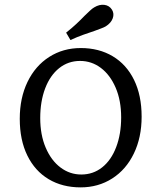

<svg xmlns="http://www.w3.org/2000/svg" viewBox="-20 -787 688 818"><path d="M64.2 -281Q64.2 -369.5 97.2 -438Q130.3 -506.5 189.6 -544.4Q248.8 -582.3 324.2 -582.3Q401.7 -582.3 460.3 -547.3Q518.8 -512.4 551.1 -446.6Q583.4 -380.7 583.4 -290Q583.4 -201.4 550.3 -133Q517.3 -64.5 458 -26.6Q398.7 11.3 323.4 11.3Q245.8 11.3 187.3 -23.6Q128.8 -58.5 96.5 -124.4Q64.2 -190.2 64.2 -281ZM496.2 -287Q496.2 -358.8 472.8 -413.3Q449.4 -467.7 409.8 -497.6Q370.2 -527.4 321.2 -527.4Q270.6 -527.4 232.2 -496.8Q193.7 -466.2 172.5 -410.7Q151.4 -355.1 151.4 -284Q151.4 -212.2 174.8 -157.7Q198.1 -103.2 237.8 -73.4Q277.4 -43.5 326.4 -43.5Q376.9 -43.5 415.4 -74.1Q453.9 -104.7 475 -160.3Q496.2 -215.9 496.2 -287ZM383.1 -655.5Q397.7 -661 410.7 -665.8Q423.7 -670.6 430.6 -674.8Q453 -688.9 460.2 -708.7Q467.5 -728.5 457.2 -745.5Q445.9 -763.6 424.7 -766.3Q403.5 -769 381.4 -755.6Q373.6 -751.3 363.1 -741.4Q352.7 -731.4 340.3 -719.7Q324.1 -702.7 305.1 -685Q286.2 -667.3 261.7 -647.9L280.2 -616.4Q308 -629.3 334.2 -638.7Q360.5 -648.1 383.1 -655.5Z"/></svg>

Font: Playfair Micro SmCond SmLight
Style: Regular
Weight: 360
Width: 4
Designer: Claus Eggers Sørensen
Foundry: Claus Eggers Sørensen
Version: Version 2.100;Glyphs 3.2 (3219)